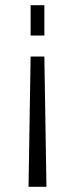

<svg xmlns="http://www.w3.org/2000/svg" viewBox="-20 -560 289 740"><path d="M90 160 98 -342H151L159 160ZM98 -423V-540H151V-423Z"/></svg>

Font: Pathway Extreme 8pt Thin
Style: Regular
Weight: 100
Version: Version 1.001;gftools[0.9.26]